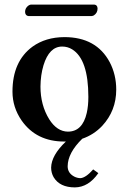

<svg xmlns="http://www.w3.org/2000/svg" viewBox="-20 -605 559 834"><path d="M377.9 -535.2H104Q89.8 -536.6 88.9 -553.2Q88.9 -570.8 104.5 -581.5Q109.9 -584.5 113.8 -585H390.1Q403.3 -583.5 403.8 -567.9Q403.8 -548.8 387.7 -538.1Q382.3 -535.6 377.9 -535.2ZM407.2 147Q364.3 208.5 305.2 209Q239.7 209 212.9 164.6Q202.1 145.5 202.1 123Q203.1 69.8 266.1 9.8Q262.7 9.8 258.8 9.8Q138.2 9.8 74.2 -81.1Q34.2 -138.7 34.2 -207Q34.2 -338.4 121.1 -402.3Q178.2 -443.4 259.8 -443.8Q398.4 -443.8 456.5 -335Q484.9 -280.8 484.9 -215.8Q484.9 -124 423.8 -58.1Q387.2 -19.5 337.4 -2.4Q274.4 59.1 273.9 117.2Q273.9 147 302.7 162.1Q315.4 168.5 329.1 168.9Q352.5 167.5 384.8 130.9ZM250 -402.8Q193.8 -402.8 168.9 -321.3Q156.2 -278.8 155.8 -229Q155.8 -148.4 193.8 -86.9Q227.5 -33.7 274.9 -33.2Q338.4 -33.2 356.9 -114.7Q363.8 -145 363.8 -184.1Q363.8 -347.2 293.5 -390.6Q273.9 -402.8 250 -402.8Z"/></svg>

Font: Linux Libertine O
Style: Semibold
Weight: 700
Designer: Philipp H. Poll
Foundry: Philipp H. Poll
Version: Version 5.0.0